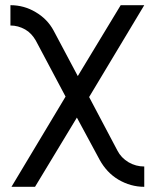

<svg xmlns="http://www.w3.org/2000/svg" viewBox="-20 -520 587 740"><path d="M20.2 -500V-421.7Q50 -421.7 77.2 -406.3Q90.3 -398.8 100.2 -388Q110.2 -377.2 117.8 -364L232.7 -147.7L24.2 200H115L276.3 -66.8L364.5 96.7Q377.2 119.8 395.2 139.2Q413.2 158.5 436.3 172.3Q483.5 200 536 200V121.7Q503.7 121.7 475.7 105.5Q446.8 88.3 432.5 60.3L323.5 -146L536 -500H445.2L279.8 -226.8L186.7 -402Q162.8 -446.7 117.3 -473.3Q72.7 -500 20.2 -500Z"/></svg>

Font: Unageo Variable
Style: Regular
Weight: 300
Designer: Richard Sepsi
Foundry: Richard Sepsi
Version: Version 2.200